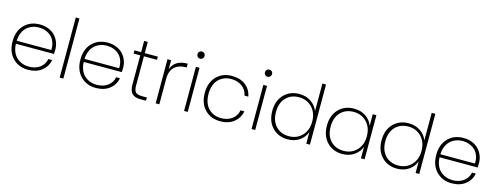

<svg xmlns="http://www.w3.org/2000/svg" viewBox="-22 -1508 5884 2283"><g transform="rotate(15 2920.0 -366.0)"><path d="M100.1 -291H525.9Q528.3 -345.7 511.7 -388.9Q495.1 -432.1 465.1 -458.5Q435.1 -484.9 397.2 -498.5Q359.4 -512.2 316.9 -512.2Q274.4 -512.2 236.8 -498.5Q199.2 -484.9 168.9 -458.3Q138.7 -431.6 120.4 -388.7Q102.1 -345.7 100.1 -291ZM566.9 -178.2Q550.8 -95.2 485.1 -43.7Q419.4 7.8 317.9 7.8Q201.7 7.8 127.9 -68.1Q54.2 -144 54.2 -272Q54.2 -399.9 127.4 -474.9Q200.7 -549.8 317.9 -549.8Q377 -549.8 425.8 -529.8Q474.6 -509.8 505.9 -476.1Q537.1 -442.4 554 -399.2Q570.8 -356 570.8 -308.1Q570.8 -272 568.8 -253.9H100.1Q101.6 -199.2 119.9 -155.8Q138.2 -112.3 168.7 -85.4Q199.2 -58.6 237.1 -44.7Q274.9 -30.8 317.9 -30.8Q397.9 -30.8 452.1 -70.6Q506.3 -110.4 520 -178.2Z M707 0V-740.2H752V0Z M935.1 -291H1360.8Q1363.3 -345.7 1346.7 -388.9Q1330.1 -432.1 1300 -458.5Q1270 -484.9 1232.2 -498.5Q1194.3 -512.2 1151.9 -512.2Q1109.4 -512.2 1071.8 -498.5Q1034.2 -484.9 1003.9 -458.3Q973.6 -431.6 955.3 -388.7Q937 -345.7 935.1 -291ZM1401.9 -178.2Q1385.7 -95.2 1320.1 -43.7Q1254.4 7.8 1152.8 7.8Q1036.6 7.8 962.9 -68.1Q889.2 -144 889.2 -272Q889.2 -399.9 962.4 -474.9Q1035.6 -549.8 1152.8 -549.8Q1211.9 -549.8 1260.7 -529.8Q1309.6 -509.8 1340.8 -476.1Q1372.1 -442.4 1388.9 -399.2Q1405.8 -356 1405.8 -308.1Q1405.8 -272 1403.8 -253.9H935.1Q936.5 -199.2 954.8 -155.8Q973.1 -112.3 1003.7 -85.4Q1034.2 -58.6 1072 -44.7Q1109.9 -30.8 1152.8 -30.8Q1232.9 -30.8 1287.1 -70.6Q1341.3 -110.4 1355 -178.2Z M1564 -145V-503.9H1481.9V-543H1564V-681.2H1608.9V-543H1770V-503.9H1608.9V-145Q1608.9 -84.5 1630.9 -62.3Q1652.8 -40 1709 -40H1770V0H1702.1Q1630.9 0 1597.4 -33.2Q1564 -66.4 1564 -145Z M1933.6 -313V0H1888.7V-543H1933.6V-431.2Q1975.6 -554.2 2134.8 -554.2V-506.8H2119.6Q2082.5 -506.8 2051 -497.1Q2019.5 -487.3 1992.2 -465.8Q1964.8 -444.3 1949.2 -405.3Q1933.6 -366.2 1933.6 -313Z M2238.3 0V-543H2283.2V0ZM2292.2 -661.9Q2279.3 -648.9 2261.2 -648.9Q2243.2 -648.9 2230.2 -661.9Q2217.3 -674.8 2217.3 -693.8Q2217.3 -712.9 2230.2 -725.3Q2243.2 -737.8 2261.2 -737.8Q2279.3 -737.8 2292.2 -725.3Q2305.2 -712.9 2305.2 -693.8Q2305.2 -674.8 2292.2 -661.9Z M2420.4 -272Q2420.4 -399.4 2493.4 -474.6Q2566.4 -549.8 2683.1 -549.8Q2785.2 -549.8 2850.6 -498.8Q2916 -447.8 2932.1 -361.8H2885.3Q2871.6 -431.2 2817.1 -471.7Q2762.7 -512.2 2683.1 -512.2Q2638.7 -512.2 2600.1 -497.3Q2561.5 -482.4 2531.2 -453.6Q2501 -424.8 2483.6 -377.9Q2466.3 -331.1 2466.3 -272Q2466.3 -212.4 2483.6 -165.5Q2501 -118.7 2531.2 -89.6Q2561.5 -60.5 2600.1 -45.7Q2638.7 -30.8 2683.1 -30.8Q2763.2 -30.8 2817.4 -70.8Q2871.6 -110.8 2885.3 -181.2H2932.1Q2916 -95.7 2850.3 -43.9Q2784.7 7.8 2683.1 7.8Q2566.4 7.8 2493.4 -67.9Q2420.4 -143.6 2420.4 -272Z M3068.8 0V-543H3113.8V0ZM3122.8 -661.9Q3109.9 -648.9 3091.8 -648.9Q3073.7 -648.9 3060.8 -661.9Q3047.9 -674.8 3047.9 -693.8Q3047.9 -712.9 3060.8 -725.3Q3073.7 -737.8 3091.8 -737.8Q3109.9 -737.8 3122.8 -725.3Q3135.7 -712.9 3135.7 -693.8Q3135.7 -674.8 3122.8 -661.9Z M3251 -272Q3251 -398.9 3324 -474.4Q3397 -549.8 3512.7 -549.8Q3595.2 -549.8 3656.5 -508.3Q3717.8 -466.8 3742.7 -400.9V-740.2H3787.6V0H3742.7V-144Q3719.2 -77.1 3658.9 -34.7Q3598.6 7.8 3512.7 7.8Q3397.5 7.8 3324.2 -68.8Q3251 -145.5 3251 -272ZM3742.7 -272Q3742.7 -378.9 3679 -445.1Q3615.2 -511.2 3518.6 -511.2Q3418.9 -511.2 3357.9 -447Q3296.9 -382.8 3296.9 -272Q3296.9 -161.1 3357.9 -96.7Q3418.9 -32.2 3518.6 -32.2Q3615.7 -32.2 3679.2 -97.9Q3742.7 -163.6 3742.7 -272Z M3923.8 -272Q3923.8 -398.9 3996.8 -474.4Q4069.8 -549.8 4185.5 -549.8Q4271.5 -549.8 4331.5 -508.1Q4391.6 -466.3 4415.5 -400.9V-543H4460.4V0H4415.5V-143.1Q4392.1 -77.1 4331.5 -34.7Q4271 7.8 4185.5 7.8Q4070.3 7.8 3997.1 -68.8Q3923.8 -145.5 3923.8 -272ZM4415.5 -272Q4415.5 -378.9 4351.8 -445.1Q4288.1 -511.2 4191.4 -511.2Q4091.8 -511.2 4030.8 -447Q3969.7 -382.8 3969.7 -272Q3969.7 -161.1 4030.8 -96.7Q4091.8 -32.2 4191.4 -32.2Q4288.6 -32.2 4352.1 -97.9Q4415.5 -163.6 4415.5 -272Z M4596.7 -272Q4596.7 -398.9 4669.7 -474.4Q4742.7 -549.8 4858.4 -549.8Q4940.9 -549.8 5002.2 -508.3Q5063.5 -466.8 5088.4 -400.9V-740.2H5133.3V0H5088.4V-144Q5064.9 -77.1 5004.6 -34.7Q4944.3 7.8 4858.4 7.8Q4743.2 7.8 4669.9 -68.8Q4596.7 -145.5 4596.7 -272ZM5088.4 -272Q5088.4 -378.9 5024.7 -445.1Q4960.9 -511.2 4864.3 -511.2Q4764.6 -511.2 4703.6 -447Q4642.6 -382.8 4642.6 -272Q4642.6 -161.1 4703.6 -96.7Q4764.6 -32.2 4864.3 -32.2Q4961.4 -32.2 5024.9 -97.9Q5088.4 -163.6 5088.4 -272Z M5315.4 -291H5741.2Q5743.7 -345.7 5727.1 -388.9Q5710.4 -432.1 5680.4 -458.5Q5650.4 -484.9 5612.5 -498.5Q5574.7 -512.2 5532.2 -512.2Q5489.7 -512.2 5452.1 -498.5Q5414.6 -484.9 5384.3 -458.3Q5354 -431.6 5335.7 -388.7Q5317.4 -345.7 5315.4 -291ZM5782.2 -178.2Q5766.1 -95.2 5700.4 -43.7Q5634.8 7.8 5533.2 7.8Q5417 7.8 5343.3 -68.1Q5269.5 -144 5269.5 -272Q5269.5 -399.9 5342.8 -474.9Q5416 -549.8 5533.2 -549.8Q5592.3 -549.8 5641.1 -529.8Q5689.9 -509.8 5721.2 -476.1Q5752.4 -442.4 5769.3 -399.2Q5786.1 -356 5786.1 -308.1Q5786.1 -272 5784.2 -253.9H5315.4Q5316.9 -199.2 5335.2 -155.8Q5353.5 -112.3 5384 -85.4Q5414.6 -58.6 5452.4 -44.7Q5490.2 -30.8 5533.2 -30.8Q5613.3 -30.8 5667.5 -70.6Q5721.7 -110.4 5735.4 -178.2Z"/></g></svg>

Font: SVN-Poppins ExtraLight
Style: Regular
Weight: 200
Designer: Ninad Kale (Devanagari), Jonny Pinhorn (Latin)
Foundry: Indian Type Foundry
Version: Version 3.002 2017